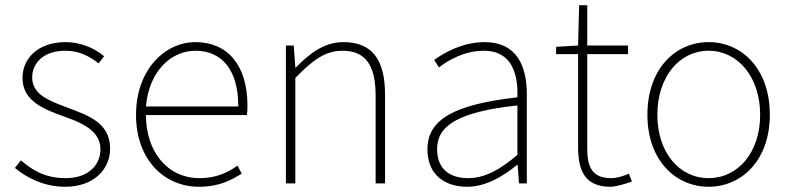

<svg xmlns="http://www.w3.org/2000/svg" viewBox="-20 -701 3022 734"><path d="M229 13C340 13 401 -55 401 -133C401 -236 310 -262 226 -294C163 -318 103 -342 103 -405C103 -457 143 -507 230 -507C285 -507 322 -485 357 -459L378 -486C341 -518 285 -540 232 -540C123 -540 66 -476 66 -403C66 -312 152 -282 232 -253C294 -231 364 -200 364 -131C364 -71 319 -20 231 -20C153 -20 104 -50 60 -88L37 -59C84 -20 150 13 229 13Z M741 13C819 13 864 -13 904 -37L888 -68C848 -39 803 -20 743 -20C619 -20 538 -122 538 -261H924C926 -275 926 -286 926 -297C926 -453 849 -540 727 -540C610 -540 500 -434 500 -262C500 -90 608 13 741 13ZM538 -294C549 -427 633 -507 727 -507C826 -507 891 -437 891 -294Z M1073 0H1109V-403C1176 -472 1224 -507 1289 -507C1379 -507 1416 -450 1416 -334V0H1452V-339C1452 -475 1401 -540 1293 -540C1220 -540 1165 -498 1111 -443H1109L1103 -527H1073Z M1766 13C1836 13 1902 -26 1956 -70H1959L1964 0H1994V-341C1994 -448 1956 -540 1832 -540C1746 -540 1673 -496 1640 -472L1658 -443C1692 -470 1755 -507 1830 -507C1939 -507 1961 -414 1958 -329C1721 -302 1614 -247 1614 -130C1614 -30 1684 13 1766 13ZM1769 -20C1705 -20 1651 -50 1651 -131C1651 -220 1729 -273 1958 -298V-109C1889 -50 1832 -20 1769 -20Z M2314 13C2332 13 2365 4 2396 -7L2384 -37C2365 -28 2337 -20 2317 -20C2240 -20 2225 -67 2225 -135V-494H2381V-527H2225V-681H2194L2190 -527L2106 -522V-494H2190V-140C2190 -48 2216 13 2314 13Z M2689 13C2815 13 2923 -88 2923 -262C2923 -439 2815 -540 2689 -540C2563 -540 2455 -439 2455 -262C2455 -88 2563 13 2689 13ZM2689 -20C2577 -20 2493 -118 2493 -262C2493 -407 2577 -507 2689 -507C2801 -507 2886 -407 2886 -262C2886 -118 2801 -20 2689 -20Z"/></svg>

Font: Noto Sans CJK HK Thin
Style: Regular
Weight: 100
Designer: Ryoko NISHIZUKA 西塚涼子 (kana, bopomofo & ideographs); Paul D. Hunt (Latin, Greek & Cyrillic); Sandoll Communications 산돌커뮤니
Foundry: Adobe
Version: Version 2.004;hotconv 1.0.118;makeotfexe 2.5.65603